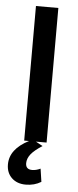

<svg xmlns="http://www.w3.org/2000/svg" viewBox="-58 -671 370 909"><g transform="rotate(5 127.0 -216.5)"><path d="M173.3 187.5Q141.6 207 100.3 207Q59.1 207 33.7 182.9Q8.3 158.7 8.3 118.7Q8.3 45.9 98.1 0H75.2V-639.6H181.6V0H130.9L164.1 18.1Q126.5 42 110.1 62.7Q93.8 83.5 93.8 105.5Q93.8 135.3 124.5 135.3Q143.6 135.3 164.1 125.5Z"/></g></svg>

Font: Yantramanav Medium
Style: Regular
Weight: 500
Version: Version 1.001;PS 1.0;hotconv 1.0.72;makeotf.lib2.5.5900; ttf